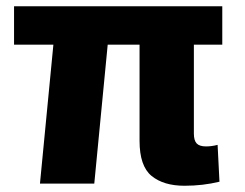

<svg xmlns="http://www.w3.org/2000/svg" viewBox="-20 -588 786 615"><path d="M692 -445H601V-160Q601 -138 610 -128.5Q619 -119 640 -119Q658 -119 677 -124L683 -6Q630 7 571 7Q504 7 465.5 -24.5Q427 -56 427 -137V-445H325L282 0H108L151 -445H25V-568H692Z"/></svg>

Font: Martel Sans Heavy
Style: Regular
Weight: 900
Designer: Dan Reynolds and Mathieu Réguer
Foundry: Dan Reynolds and Mathieu Réguer
Version: Version 1.001;PS 001.001;hotconv 1.0.70;makeotf.lib2.5.58329